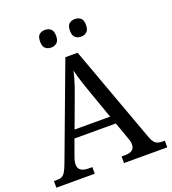

<svg xmlns="http://www.w3.org/2000/svg" viewBox="-160 -1028 1025 1147"><g transform="rotate(-20 352.5 -454.5)"><path d="M0 0V-42H19Q39 -42 51 -48Q63 -54 73 -71Q83 -88 95 -120L317 -714H395L621 -95Q629 -74 638 -62.5Q647 -51 660 -46.5Q673 -42 692 -42H705V0H430V-42H453Q483 -42 498 -53.5Q513 -65 513 -90Q513 -96 512 -101.5Q511 -107 509.5 -113.5Q508 -120 505 -127L465 -239H202L164 -134Q161 -126 159 -118Q157 -110 156 -103.5Q155 -97 155 -91Q155 -66 171.5 -54Q188 -42 221 -42H244V0ZM221 -289H447L385 -464Q375 -494 365.5 -521Q356 -548 348.5 -573Q341 -598 335 -622Q330 -598 323.5 -575.5Q317 -553 309 -528.5Q301 -504 289 -473ZM448 -797Q426 -797 411.5 -809.5Q397 -822 397 -853Q397 -885 411.5 -897Q426 -909 448 -909Q469 -909 484 -897Q499 -885 499 -853Q499 -822 484 -809.5Q469 -797 448 -797ZM258 -797Q236 -797 221.5 -809.5Q207 -822 207 -853Q207 -885 221.5 -897Q236 -909 258 -909Q279 -909 294 -897Q309 -885 309 -853Q309 -822 294 -809.5Q279 -797 258 -797Z"/></g></svg>

Font: Noto Serif Sinhala
Style: Regular
Weight: 400
Designer: Jelle Bosma - Monotype Design Team
Foundry: Monotype Imaging Inc.
Version: Version 2.006